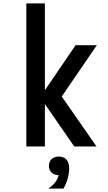

<svg xmlns="http://www.w3.org/2000/svg" viewBox="-20 -868 640 1138"><path d="M420 0 218 -292 428 -600H554L346 -296L552 0ZM136 0V-848H246V0ZM328 170Q302 170 286 155Q270 140 270 115Q270 90 286 75Q302 60 328 60Q354 60 370 75Q386 90 386 115Q386 140 370 155Q354 170 328 170ZM266 250Q297 229 312.5 205Q328 181 328 162V60Q358 60 374 78Q390 96 390 130Q390 158 381 190.5Q372 223 356 250Z"/></svg>

Font: Martian Mono Condensed
Style: Regular
Weight: 400
Width: 3
Designer: Roman Shamin
Foundry: Evil Martians
Version: Version 1.000